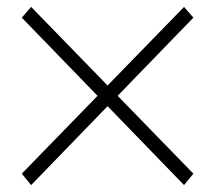

<svg xmlns="http://www.w3.org/2000/svg" viewBox="-20 -752 622 555"><path d="M539 -701 70 -217 43 -250 512 -732ZM43 -701 70 -732 539 -250 512 -217Z"/></svg>

Font: Matangi Light
Style: Regular
Weight: 300
Designer: Prashant Pant
Foundry: The Graphic Ant
Version: Version 3.002